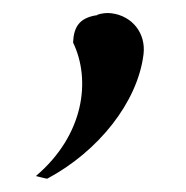

<svg xmlns="http://www.w3.org/2000/svg" viewBox="-20 -153 280 289"><path d="M196 -71C200 -103 179 -129 148 -133C141 -134 133 -133 127 -131L126 -130H125C100 -126 91 -113 90 -89C117 -33 107 50 34 112C39 113 45 115 51 116C128 75 187 1 196 -71Z"/></svg>

Font: Bluebird
Style: LiNrwObl
Weight: 300
Designer: Jasper
Foundry: Cannot Into Space Fonts
Version: Version 0.98